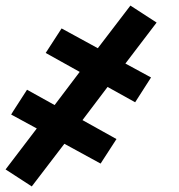

<svg xmlns="http://www.w3.org/2000/svg" viewBox="-22 -497 642 689"><path d="M92 172 -2 111 110 -36 18 -86 26 -99 75 -175 174 -120 264 -239 142 -307 199 -395 329 -324 446 -477 540 -416 428 -269 520 -219 463 -130 364 -185 274 -66 396 2 339 90 209 19Z"/></svg>

Font: Iosevka Aile
Style: Bold Italic
Weight: 700
Italic angle: -9°
Designer: Belleve Invis
Foundry: Belleve Invis
Version: Version 28.0.1; ttfautohint (v1.8.4)